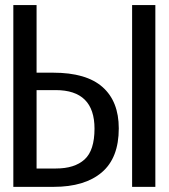

<svg xmlns="http://www.w3.org/2000/svg" viewBox="-20 -726 655 746"><path d="M122.1 -706.2V-443.6H186.7Q315.4 -443.6 378.5 -387.7Q441.5 -331.8 441.5 -227.2Q441.5 -112.3 375.4 -56.2Q309.2 0 188.7 0H31.8V-706.2ZM583.6 -706.2V0H493.3V-706.2ZM196.4 -375.9H122.1V-71.3H197.4Q269.7 -71.3 308.5 -106.4Q347.2 -141.5 347.2 -226.2Q347.2 -375.9 196.4 -375.9Z"/></svg>

Font: FiraCode Nerd Font
Style: Regular
Weight: 400
Designer: Carrois Corporate, Edenspiekermann AG, Nikita Prokopov
Foundry: Carrois Corporate, Edenspiekermann AG, Nikita Prokopov
Version: Version 6.002;Nerd Fonts 2.2.2